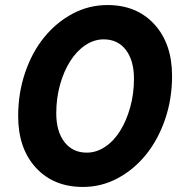

<svg xmlns="http://www.w3.org/2000/svg" viewBox="-20 -731 717 761"><path d="M309 10Q192 10 122 -66.5Q52 -143 52 -271Q52 -362 79.5 -443Q107 -524 155 -583Q203 -642 267.5 -676.5Q332 -711 406 -711Q522 -711 592 -634.5Q662 -558 662 -430Q662 -339 634.5 -258.5Q607 -178 559 -118.5Q511 -59 446.5 -24.5Q382 10 309 10ZM324 -126Q362 -126 396.5 -149Q431 -172 456 -212Q481 -252 496 -305.5Q511 -359 511 -419Q511 -491 479 -533Q447 -575 391 -575Q353 -575 318.5 -552Q284 -529 258.5 -489Q233 -449 218 -395.5Q203 -342 203 -282Q203 -210 235.5 -168Q268 -126 324 -126Z"/></svg>

Font: Red Hat Text
Style: Bold Italic
Weight: 700
Italic angle: -12°
Designer: Pentagram / MCKL
Foundry: Pentagram / MCKL
Version: Version 1.003; Red Hat Text Bold Italic